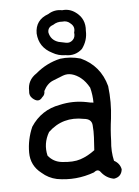

<svg xmlns="http://www.w3.org/2000/svg" viewBox="-54 -772 607 841"><g transform="rotate(-5 250.0 -351.5)"><path d="M188.5 -716.8Q217.8 -735.4 251 -728.5Q283.2 -732.4 309.6 -712.9Q351.6 -682.6 346.7 -629.9Q348.6 -586.9 322.3 -551.8Q291 -523.4 249 -531.2Q217.8 -531.2 191.4 -546.9Q134.8 -575.2 130.9 -636.7Q130.9 -696.3 188.5 -716.8ZM283.2 -667Q268.6 -681.6 247.1 -678.7Q224.6 -680.7 206.1 -668Q181.6 -660.2 182.6 -636.7Q189.5 -602.5 223.6 -591.8Q240.2 -587.9 256.3 -585Q272.5 -582 285.2 -593.8Q297.9 -605.5 294.9 -627Q302.7 -651.4 283.2 -667ZM223.6 -517.6Q268.6 -523.4 313.5 -510.7Q398.4 -471.7 422.9 -379.9Q431.6 -308.6 422.9 -237.3Q416 -188.5 415 -139.6Q410.2 -93.8 419.9 -51.8Q445.3 -38.1 450.2 -11.7Q446.3 21.5 413.1 26.4Q379.9 20.5 358.4 -6.8Q346.7 -24.4 328.1 -8.8Q248 20.5 164.1 5.9Q127 -2 98.6 -27.3Q52.7 -62.5 52.7 -120.1Q52.7 -177.7 76.2 -231.4Q122.1 -301.8 204.1 -316.4Q262.7 -330.1 322.3 -318.4Q337.9 -314.5 352.5 -313.5Q352.5 -346.7 343.8 -379.9Q328.1 -408.2 308.6 -423.8Q289.1 -439.5 269 -444.8Q249 -450.2 229.5 -442.9Q210 -435.5 184.1 -424.8Q158.2 -414.1 142.6 -382.8Q143.6 -366.2 130.9 -356.4Q113.3 -332 86.9 -356.4Q73.2 -369.1 76.2 -388.7Q74.2 -436.5 115.2 -462.9Q163.1 -503.9 223.6 -517.6ZM304.7 -246.1Q212.9 -264.6 147.5 -202.1Q119.1 -153.3 131.8 -99.6Q155.3 -70.3 192.4 -66.4Q242.2 -60.5 274.4 -71.3Q306.6 -82 337.9 -105.5Q339.8 -134.8 341.3 -161.6Q342.8 -188.5 340.3 -215.8Q337.9 -243.2 304.7 -246.1Z"/></g></svg>

Font: NaikaiFont
Style: Regular
Weight: 400
Version: Version 1.67